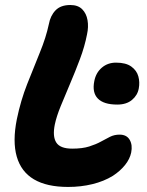

<svg xmlns="http://www.w3.org/2000/svg" viewBox="-20 -730 580 759"><path d="M443.6 -316.6Q390 -316.6 366.8 -340.4Q343.6 -364.2 352.8 -409.6Q359.2 -442.6 382.5 -462.5Q405.8 -482.4 438.6 -482.4Q477.8 -482.4 499.2 -466.8Q520.6 -451.2 526.9 -428Q533.2 -404.8 528.6 -380.4Q523.8 -353.4 501.8 -335Q479.8 -316.6 443.6 -316.6ZM249.2 9Q165 9 114.2 -21Q63.4 -51 46.2 -111Q29 -171 46.6 -259Q61.8 -332.4 87.5 -397.8Q113.2 -463.2 137.5 -522.3Q161.8 -581.4 173.2 -634.8Q179.2 -668 199.5 -689.1Q219.8 -710.2 258 -710.2Q288.2 -710.2 304.8 -693.6Q321.4 -677 326 -650.3Q330.6 -623.6 324 -594Q314.8 -546.4 296.1 -496.6Q277.4 -446.8 257.1 -399.3Q236.8 -351.8 220 -310.5Q203.2 -269.2 196.8 -238.4Q187 -191 202.4 -166.7Q217.8 -142.4 265.4 -142.4Q305.8 -142.4 332.8 -151Q359.8 -159.6 378.7 -170.1Q397.6 -180.6 414.8 -189.2Q432 -197.8 452.6 -197.8Q480.8 -197.8 492.7 -177.2Q504.6 -156.6 498.6 -127Q493.4 -101.6 474.4 -77.8Q455.4 -54 426 -34.8Q390.8 -13.2 345.4 -2.1Q300 9 249.2 9Z"/></svg>

Font: Shantell Sans Light
Style: Italic
Weight: 300
Italic angle: -11°
Designer: Stephen Nixon, Anya Danilova, Shantell Martin
Foundry: Arrow Type
Version: Version 1.008;[ac192a2d6]